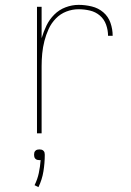

<svg xmlns="http://www.w3.org/2000/svg" viewBox="-20 -548 540 789"><path d="M132 0V-520H151V-391Q159 -418 171 -443Q183 -468 203 -488Q223 -508 249.5 -518Q276 -528 303 -528Q330 -528 357 -521.5Q384 -515 404.5 -497.5Q425 -480 434 -454Q443 -428 443 -401H424Q424 -424 416 -446.5Q408 -469 390.5 -484Q373 -499 350 -504.5Q327 -510 303 -510Q277 -510 252.5 -500.5Q228 -491 209.5 -472Q191 -453 180 -429Q169 -405 162.5 -379.5Q156 -354 153.5 -328Q151 -302 151 -276V0ZM138 221 122 213Q134 189 139.5 163Q145 137 147 110H142Q138 110 133.5 109Q129 108 125.5 104.5Q122 101 121 96.5Q120 92 120 88Q120 83 121 79Q122 75 125.5 71.5Q129 68 133.5 67Q138 66 142 66Q146 66 150.5 67Q155 68 158.5 71.5Q162 75 163 79Q164 83 164 88Q164 122 158.5 156Q153 190 138 221Z"/></svg>

Font: Iosevka Thin
Style: Regular
Weight: 100
Monospace: yes
Designer: Belleve Invis
Foundry: Belleve Invis
Version: Version 32.5.0; ttfautohint (v1.8.4)